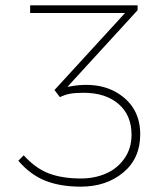

<svg xmlns="http://www.w3.org/2000/svg" viewBox="-20 -680 586 712"><path d="M279.8 12.2Q203.6 12.2 148.2 -9.8Q92.8 -31.7 47.9 -84L67.9 -104Q112.3 -55.2 161.9 -36.6Q211.4 -18.1 279.8 -18.1Q330.6 -18.1 372.8 -36.4Q415 -54.7 441.4 -92.3Q467.8 -129.9 467.8 -180.2Q467.8 -252.9 419.7 -294.4Q371.6 -335.9 290 -335.9Q258.8 -335.9 240.2 -332.5Q221.7 -329.1 202.1 -319.8L182.1 -346.2L443.8 -631.8H91.8V-660.2H490.2V-642.1L230 -357.9Q348.6 -381.3 424.3 -329.6Q500 -277.8 500 -182.1Q500 -92.3 436.8 -40Q373.5 12.2 279.8 12.2Z"/></svg>

Font: Source Sans 3 ExtraLight
Style: Regular
Weight: 200
Designer: Paul D. Hunt
Foundry: Adobe
Version: Version 3.052;hotconv 1.1.0;makeotfexe 2.6.0